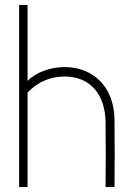

<svg xmlns="http://www.w3.org/2000/svg" viewBox="-20 -753 540 773"><path d="M91 0V-380C134 -426 187 -445 240 -445C343 -445 404 -373 405 -260C406 -175 406 -85 405 0H441C442 -95 442 -176 441 -271C440 -402 356 -483 240 -483C182 -483 123 -461 91 -427V-733H57V0Z"/></svg>

Font: Kreadon Extra Light
Style: Regular
Weight: 200
Designer: kohakuno
Foundry: StudioGnu
Version: Version 1.000;Glyphs 3.1.2 (3151)